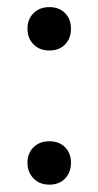

<svg xmlns="http://www.w3.org/2000/svg" viewBox="-20 -608 274 536"><path d="M56.7 -153.7Q56.7 -180.5 73.7 -197Q90.6 -213.6 117.9 -213.6Q145.2 -213.6 161.6 -197Q178.1 -180.4 178.1 -153.5Q178.1 -126.7 161.6 -109.6Q145.2 -92.5 117.9 -92.5Q90.6 -92.5 73.7 -109.8Q56.7 -127 56.7 -153.7ZM56.7 -527.6Q56.7 -554.7 73.7 -571.4Q90.6 -588.1 117.9 -588.1Q145.2 -588.1 161.6 -571.4Q178.1 -554.7 178.1 -527.6Q178.1 -500.6 161.6 -483.8Q145.2 -467 117.9 -467Q90.6 -467 73.7 -484Q56.7 -500.9 56.7 -527.6Z"/></svg>

Font: SN Pro Thin
Style: Regular
Weight: 200
Designer: Tobias Whetton
Foundry: Supernotes
Version: Version 1.003;Glyphs 3.3 (3324)